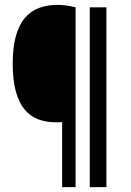

<svg xmlns="http://www.w3.org/2000/svg" viewBox="-20 -765 534 785"><path d="M289 0H234V-266Q229 -265 222 -265Q215 -265 209 -265Q168 -265 135.5 -277.5Q103 -290 80 -318Q57 -346 44.5 -392Q32 -438 32 -505Q32 -572 45 -618Q58 -664 82 -692Q106 -720 139.5 -732.5Q173 -745 214 -745Q234 -745 251.5 -742.5Q269 -740 289 -735ZM415 0H347V-735H415Z"/></svg>

Font: Encode Sans Compressed
Style: Medium
Weight: 500
Designer: Pablo Impallari, Andres Torresi
Foundry: Pablo Impallari, Andres Torresi
Version: Version 1.000; ttfautohint (v1.00) -l 8 -r 50 -G 200 -x 14 -